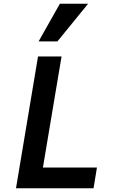

<svg xmlns="http://www.w3.org/2000/svg" viewBox="-20 -1000 640 1020"><path d="M65 0H477L495 -110H208L307 -700H182ZM448 -980H298L185 -780H285Z"/></svg>

Font: CommitMono
Style: Bold Italic
Weight: 700
Monospace: yes
Designer: Eigil Nikolajsen
Foundry: Eigil Nikolajsen
Version: Version 1.143